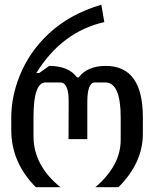

<svg xmlns="http://www.w3.org/2000/svg" viewBox="-20 -780 642 800"><path d="M231.9 0Q119.6 -90.3 119.6 -212.9V-293.5Q119.6 -436.5 169.9 -436.5H230.5Q267.1 -436.5 266.1 -355L265.6 -200.2H343.8V-355Q343.8 -436.5 375.5 -436.5H418.5Q482.9 -436.5 482.9 -291V-196.8Q482.9 -90.3 377.4 0H473.6Q575.2 -101.6 575.2 -221.7V-291Q575.2 -398.9 536.6 -452.1Q498 -505.4 420.4 -505.4Q382.3 -505.4 353.8 -493.2Q325.2 -481 308.1 -457.5H300.8Q265.6 -505.4 185.1 -505.4L143.1 -475.6H131.3Q237.8 -647.9 414.6 -688L402.3 -760.3Q270.5 -721.7 182.6 -639.2Q103 -564.9 63 -466.8Q26.9 -378.4 26.9 -289.6V-239.3Q26.9 -102.5 129.4 0Z"/></svg>

Font: Hack Dev
Style: Regular
Weight: 400
Designer: Christopher Simpkins
Foundry: Christopher Simpkins
Version: Version 2.0315